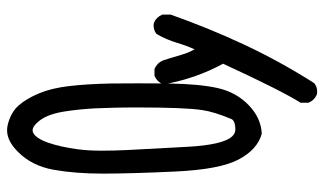

<svg xmlns="http://www.w3.org/2000/svg" viewBox="-206 -581 912 540"><g transform="rotate(-90 250.0 -311.0)"><path d="M231 100.6V78.6Q265.6 23.4 340.8 -139.6Q298.3 -217.3 282.7 -308.1Q290 -325.2 305.7 -332L306.6 -332.5H326.2Q342.8 -325.2 349.6 -309.6Q351.6 -305.2 365.7 -257.3Q371.6 -236.8 381.3 -219.7Q392.1 -243.7 400.1 -270.8Q408.2 -297.9 424.3 -326.7Q431.2 -332 437.3 -333.5Q443.4 -335 447.3 -335Q454.1 -335 457 -333.5Q463.9 -330.6 469.5 -325Q475.1 -319.3 479 -310.5V-287.1Q441.4 -180.7 394.5 -80.3Q347.7 20 286.1 116.7Q276.4 125 262.2 125Q255.9 125 252.9 123.5Q246.1 120.6 240.5 115Q234.9 109.4 231 100.6ZM92.8 -716.3Q123 -747.1 153.8 -747.1Q166 -747.1 182.6 -741.2Q208.5 -731.9 223.6 -714.4Q242.7 -692.4 257.3 -657.5Q272 -622.6 277.8 -573.2Q283.7 -524.9 285.2 -453.6Q285.6 -418.5 285.6 -378.2Q285.6 -337.9 285.2 -293.5Q283.7 -203.6 272 -153.3Q259.8 -101.6 224.1 -67.4Q188 -32.7 144 -30.8Q100.1 -42.5 71.8 -95.2Q43.5 -147.9 37.6 -273.7Q31.7 -399.4 31.7 -477.8Q31.7 -556.2 42.7 -616.9Q53.7 -677.7 92.8 -716.3ZM217.8 -381.3Q217.8 -418 217 -447.5Q216.3 -477.1 215.3 -499Q212.9 -542.5 207.5 -578.6Q200.2 -632.3 179.2 -657.7Q165 -675.3 153.3 -675.3Q146.5 -675.3 138.7 -668Q127.9 -657.2 119.1 -632.8Q106.9 -598.1 100.1 -547.9Q96.2 -518.1 96.2 -481.4Q96.2 -444.8 98.1 -407.7L106.9 -243.7Q112.3 -138.2 137.2 -113.3Q145.5 -105 156.2 -105Q177.2 -105 184.6 -114.7Q205.6 -164.6 210.4 -198.2Q217.8 -247.1 217.8 -381.3Z"/></g></svg>

Font: Bakudai
Style: Medium
Weight: 500
Version: Version 1.48